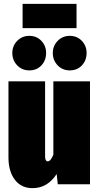

<svg xmlns="http://www.w3.org/2000/svg" viewBox="-20 -956 514 996"><path d="M377 -810.1H97.2V-936H377ZM131.8 -770Q169.9 -770 194.6 -744.1Q219.2 -718.3 219.2 -681.2Q219.2 -642.6 194.8 -616.7Q170.4 -590.8 131.8 -590.8Q94.7 -590.8 69.3 -616.9Q43.9 -643.1 43.9 -681.2Q43.9 -718.3 69.3 -744.1Q94.7 -770 131.8 -770ZM341.8 -770Q379.9 -770 404.5 -744.1Q429.2 -718.3 429.2 -681.2Q429.2 -642.6 404.8 -616.7Q380.4 -590.8 341.8 -590.8Q304.7 -590.8 279.3 -616.9Q253.9 -643.1 253.9 -681.2Q253.9 -718.3 279.3 -744.1Q304.7 -770 341.8 -770ZM446.8 -534.2V0H279.8L273.9 -53.2Q226.1 20 148.9 20Q89.8 20 56.9 -23.7Q23.9 -67.4 23.9 -140.1V-534.2H213.9V-145Q213.9 -119.1 228 -119.1Q242.7 -119.1 256.8 -153.8V-534.2Z"/></svg>

Font: Fira Sans Compressed Heavy
Style: Regular
Weight: 900
Width: 1
Designer: Carrois Corporate & Edenspiekermann AG
Foundry: Carrois Corporate GbR & Edenspiekermann AG
Version: Version 4.203;PS 004.203;hotconv 1.0.88;makeotf.lib2.5.64775